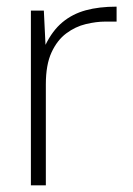

<svg xmlns="http://www.w3.org/2000/svg" viewBox="-20 -558 399 578"><path d="M73 0V-526H112L117 -423Q138 -466 168 -491Q198 -516 238 -527Q278 -538 331 -538V-493H297Q270 -493 238.5 -485.5Q207 -478 179.5 -457.5Q152 -437 135 -400Q118 -363 118 -304V0Z"/></svg>

Font: DM Sans 9pt ExtraLight
Style: Regular
Weight: 250
Version: Version 4.004;gftools[0.9.30]